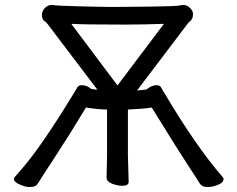

<svg xmlns="http://www.w3.org/2000/svg" viewBox="-20 -732 953 773"><path d="M816 21Q794 21 785 8Q775 -9 739.5 -62.5Q704 -116 591 -299Q561 -294 495 -291V-106L498 0Q498 16 473 16Q453 16 431 7.5Q409 -1 409 -18L411 -107V-291Q379 -291 326 -299Q261 -191 202 -101Q143 -11 135.5 2Q128 15 120 18Q112 21 98 21Q83 21 59.5 11Q36 1 36 -12Q36 -17 60 -43Q147 -140 292 -381Q297 -389 309 -389Q330 -389 347 -374Q365 -371 372 -371L171 -636Q168 -641 158.5 -647.5Q149 -654 149 -672Q149 -689 161.5 -700.5Q174 -712 186 -712Q197 -712 203.5 -710.5Q210 -709 302.5 -706.5Q395 -704 441 -704Q487 -704 588.5 -705.5Q690 -707 699.5 -709.5Q709 -712 720 -712Q732 -712 744.5 -700.5Q757 -689 757 -676Q757 -663 753 -656Q749 -649 743.5 -645Q738 -641 735 -636L532 -368Q550 -369 570 -372Q590 -389 611 -389Q623 -389 628 -381L638 -363L641 -359Q768 -144 875 -21Q880 -16 880 -11Q880 3 858 12Q836 21 816 21ZM453 -388 640 -636Q555 -633 482 -633Q316 -633 267 -636Z"/></svg>

Font: LXGW WenKai Medium
Style: Regular
Weight: 500
Designer: LXGW / Fontworks Inc.
Foundry: LXGW / Fontworks Inc.
Version: Version 1.501; October 10, 2024